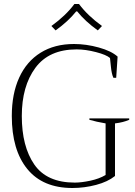

<svg xmlns="http://www.w3.org/2000/svg" viewBox="-20 -930 677 960"><path d="M237 -800Q309 -852 352 -910H375Q418 -852 490 -800L469 -778Q406 -823 366 -873H361Q321 -823 258 -778ZM39 -350Q39 -461 76 -542Q113 -623 183 -666.5Q253 -710 350 -710Q411 -710 474 -692.5Q537 -675 568 -647L561 -541H547Q538 -560 534.5 -597Q531 -634 530 -640Q512 -656 460 -669.5Q408 -683 363 -683Q225 -683 157 -591Q89 -499 89 -350Q89 -198 151.5 -107.5Q214 -17 354 -17Q387 -17 431.5 -26.5Q476 -36 508 -55V-313Q461 -321 427 -331V-338H626V-331Q597 -318 555 -313V-50Q519 -21 460.5 -5.5Q402 10 342 10Q194 10 116.5 -85Q39 -180 39 -350Z"/></svg>

Font: Trirong ExtraLight
Style: Regular
Weight: 275
Designer: Katatrad Team
Foundry: CadsonDemak
Version: Version 1.001